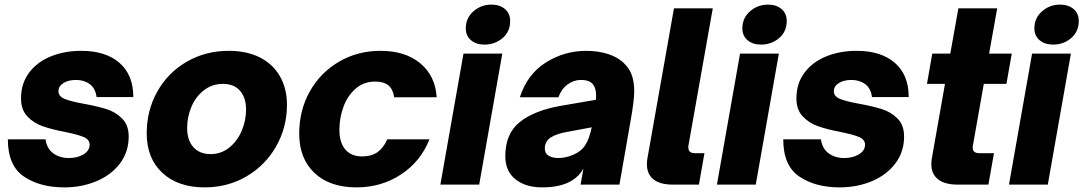

<svg xmlns="http://www.w3.org/2000/svg" viewBox="-20 -799 4689 831"><path d="M14 -196H177Q183 -155 211 -135Q239 -115 278 -115Q315 -115 341.5 -131Q368 -147 368 -173Q368 -195 342 -206Q316 -217 261 -228Q204 -239 165 -252.5Q126 -266 98.5 -295Q71 -324 71 -373Q71 -438 106 -484.5Q141 -531 200 -555Q259 -579 332 -579Q437 -579 497 -527Q557 -475 557 -379H398Q393 -417 368.5 -435Q344 -453 309 -453Q276 -453 254.5 -439.5Q233 -426 233 -404Q233 -382 259.5 -371Q286 -360 342 -350Q402 -339 441.5 -326.5Q481 -314 509 -285.5Q537 -257 537 -208Q537 -142 499.5 -92Q462 -42 398 -15Q334 12 258 12Q153 12 83.5 -35Q14 -82 14 -196Z M615 -222Q615 -321 661 -403Q707 -485 788.5 -532Q870 -579 970 -579Q1048 -579 1104.5 -550.5Q1161 -522 1191.5 -469Q1222 -416 1222 -346Q1222 -248 1175.5 -166Q1129 -84 1047.5 -36Q966 12 866 12Q750 12 682.5 -51Q615 -114 615 -222ZM1045 -325Q1045 -376 1019 -406Q993 -436 945 -436Q899 -436 863.5 -409Q828 -382 809 -338Q790 -294 790 -245Q790 -192 817 -162Q844 -132 891 -132Q937 -132 972 -160Q1007 -188 1026 -232.5Q1045 -277 1045 -325Z M1275 -221Q1275 -321 1320.5 -402.5Q1366 -484 1446.5 -531.5Q1527 -579 1627 -579Q1734 -579 1799 -525Q1864 -471 1870 -378H1686Q1681 -413 1661 -429.5Q1641 -446 1604 -446Q1555 -446 1520 -416Q1485 -386 1467 -338Q1449 -290 1449 -237Q1449 -182 1474.5 -152Q1500 -122 1547 -122Q1588 -122 1614 -140.5Q1640 -159 1656 -196H1839Q1800 -99 1715 -43.5Q1630 12 1523 12Q1407 12 1341 -50.5Q1275 -113 1275 -221Z M2054 0H1886L1986 -567H2154ZM1996 -676Q1996 -721 2029 -750Q2062 -779 2107 -779Q2143 -779 2165.5 -760Q2188 -741 2188 -708Q2188 -662 2155 -634Q2122 -606 2077 -606Q2041 -606 2018.5 -625Q1996 -644 1996 -676Z M2167 -123Q2167 -221 2230 -271Q2293 -321 2407 -341L2559 -367Q2560 -373 2560 -385Q2560 -416 2547 -433Q2533 -453 2494 -453Q2463 -453 2436 -433Q2409 -413 2397 -378H2230Q2262 -478 2342.5 -528.5Q2423 -579 2517 -579Q2569 -579 2612.5 -565Q2656 -551 2683 -523Q2706 -500 2715.5 -471Q2725 -442 2725 -405Q2725 -362 2708 -269L2661 0H2493L2505 -69Q2487 -37 2456 -18Q2408 12 2326 12Q2255 12 2211 -23Q2167 -58 2167 -123ZM2461 -129Q2496 -144 2513.5 -171.5Q2531 -199 2541 -248L2434 -228Q2388 -220 2363 -203.5Q2338 -187 2338 -156Q2338 -135 2354.5 -125Q2371 -115 2397 -115Q2427 -115 2461 -129Z M2892 0Q2837 0 2808.5 -22.5Q2780 -45 2780 -88Q2780 -104 2782 -113L2897 -763H3065L2960 -171Q2959 -168 2959 -162Q2959 -136 2987 -136H3029L3005 0Z M3251 0H3083L3183 -567H3351ZM3193 -676Q3193 -721 3226 -750Q3259 -779 3304 -779Q3340 -779 3362.5 -760Q3385 -741 3385 -708Q3385 -662 3352 -634Q3319 -606 3274 -606Q3238 -606 3215.5 -625Q3193 -644 3193 -676Z M3370 -196H3533Q3539 -155 3567 -135Q3595 -115 3634 -115Q3671 -115 3697.5 -131Q3724 -147 3724 -173Q3724 -195 3698 -206Q3672 -217 3617 -228Q3560 -239 3521 -252.5Q3482 -266 3454.5 -295Q3427 -324 3427 -373Q3427 -438 3462 -484.5Q3497 -531 3556 -555Q3615 -579 3688 -579Q3793 -579 3853 -527Q3913 -475 3913 -379H3754Q3749 -417 3724.5 -435Q3700 -453 3665 -453Q3632 -453 3610.5 -439.5Q3589 -426 3589 -404Q3589 -382 3615.5 -371Q3642 -360 3698 -350Q3758 -339 3797.5 -326.5Q3837 -314 3865 -285.5Q3893 -257 3893 -208Q3893 -142 3855.5 -92Q3818 -42 3754 -15Q3690 12 3614 12Q3509 12 3439.5 -35Q3370 -82 3370 -196Z M4124 0Q4069 0 4040 -23Q4011 -46 4011 -88Q4011 -104 4013 -113L4070 -436H3992L4015 -567H4093L4128 -763H4296L4261 -567H4359L4336 -436H4238L4191 -170Q4190 -167 4190 -160Q4190 -136 4219 -136H4282L4258 0Z M4515 0H4347L4447 -567H4615ZM4457 -676Q4457 -721 4490 -750Q4523 -779 4568 -779Q4604 -779 4626.5 -760Q4649 -741 4649 -708Q4649 -662 4616 -634Q4583 -606 4538 -606Q4502 -606 4479.5 -625Q4457 -644 4457 -676Z"/></svg>

Font: Open Sauce One Black Italic
Style: Regular
Weight: 900
Italic angle: -10°
Designer: Alfredo Marco Pradil
Foundry: Creative Sauce Fz LLC
Version: Version 1.477